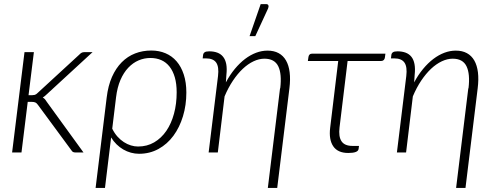

<svg xmlns="http://www.w3.org/2000/svg" viewBox="-20 -756 2458 952"><path d="M40 0ZM148 -497.5 121.5 -284H139.5Q145.5 -284 152 -285.5Q158.5 -287 167 -295.5L373 -485Q378.5 -491 384.2 -494.2Q390 -497.5 398.5 -497.5H439L212.5 -289Q201.5 -278 192 -272.5Q199 -268.5 203.5 -263.2Q208 -258 212 -251L394 0H354.5Q347.5 0 342.5 -2.2Q337.5 -4.5 333.5 -11.5L168.5 -235.5Q162 -245 155.2 -248Q148.5 -251 135 -251H117.5L86.5 0H40L101.5 -497.5Z M509 -272.5Q516 -331 535.2 -374.5Q554.5 -418 583.5 -447.2Q612.5 -476.5 649.8 -491Q687 -505.5 730.5 -505.5Q768.5 -505.5 800.5 -492Q832.5 -478.5 855.5 -452Q878.5 -425.5 891.2 -386.5Q904 -347.5 904 -297Q904 -234.5 887.2 -179.5Q870.5 -124.5 840 -83Q809.5 -41.5 766 -17.5Q722.5 6.5 669.5 6.5Q649 6.5 629 1Q609 -4.5 591 -15Q573 -25.5 557.8 -40.5Q542.5 -55.5 531 -74.5L500.5 176H454ZM536.5 -118Q547.5 -95.5 562.2 -79Q577 -62.5 594 -51.5Q611 -40.5 629 -35Q647 -29.5 664.5 -29.5Q709 -29.5 744.5 -50.2Q780 -71 804.8 -107.2Q829.5 -143.5 842.8 -192.5Q856 -241.5 856 -298Q856 -340.5 846.8 -372.5Q837.5 -404.5 820.5 -426Q803.5 -447.5 779.5 -458Q755.5 -468.5 726 -468.5Q695 -468.5 667 -456.5Q639 -444.5 616 -420.2Q593 -396 577.2 -359.5Q561.5 -323 555.5 -274Z M985 0ZM1354.5 176H1308L1368.5 -318H1369.5Q1378 -389.5 1359.8 -427.2Q1341.5 -465 1291 -465Q1264.5 -465 1237 -452Q1209.5 -439 1183.8 -414.8Q1158 -390.5 1134.8 -355.8Q1111.5 -321 1093.5 -278L1060 0H1014.5L1061 -379Q1066.5 -424.5 1052 -445.5Q1037.5 -466.5 1001.5 -466.5H985L987 -483.5Q988 -492 994.8 -496.8Q1001.5 -501.5 1017.5 -501.5Q1040 -501.5 1057.5 -495Q1075 -488.5 1086.2 -474.5Q1097.5 -460.5 1101.8 -438.2Q1106 -416 1102.5 -384.5L1100 -347.5Q1120 -385 1144.2 -414.2Q1168.5 -443.5 1195.2 -463.8Q1222 -484 1250 -494.5Q1278 -505 1306.5 -505Q1338.5 -505 1361.5 -492.5Q1384.5 -480 1398.2 -456Q1412 -432 1416.2 -397.2Q1420.5 -362.5 1415 -318ZM1217.5 -577 1272.5 -735.5H1300.5Q1308.5 -735.5 1310.8 -729.2Q1313 -723 1309 -713.5L1246 -577Z M1509.5 -474Q1510.5 -481 1515 -485.5Q1519.5 -490 1528 -490H1891L1888.5 -471Q1887.5 -463 1882.5 -458.2Q1877.5 -453.5 1869 -453.5H1703.5L1663.5 -124Q1658 -79 1673.2 -55.8Q1688.5 -32.5 1727.5 -32.5H1760L1758 -17.5Q1755.5 2.5 1707 2.5Q1655 2.5 1632.5 -30.5Q1610 -63.5 1617 -122L1657 -453.5H1506.5Z M2288 176H2241.5L2302 -318H2303Q2311.5 -389.5 2293.2 -427.2Q2275 -465 2224.5 -465Q2198 -465 2170.5 -452Q2143 -439 2117.2 -414.8Q2091.5 -390.5 2068.2 -355.8Q2045 -321 2027 -278L1993.5 0H1948L1994.5 -379Q2000 -424.5 1985.5 -445.5Q1971 -466.5 1935 -466.5H1918.5L1920.5 -483.5Q1921.5 -492 1928.2 -496.8Q1935 -501.5 1951 -501.5Q1973.5 -501.5 1991 -495Q2008.5 -488.5 2019.8 -474.5Q2031 -460.5 2035.2 -438.2Q2039.5 -416 2036 -384.5L2033.5 -347.5Q2053.5 -385 2077.8 -414.2Q2102 -443.5 2128.8 -463.8Q2155.5 -484 2183.5 -494.5Q2211.5 -505 2240 -505Q2272 -505 2295 -492.5Q2318 -480 2331.8 -456Q2345.5 -432 2349.8 -397.2Q2354 -362.5 2348.5 -318Z"/></svg>

Font: Lato Light
Style: Italic
Weight: 300
Italic angle: -7°
Designer: Lukasz Dziedzic
Foundry: tyPoland Lukasz Dziedzic
Version: Version 2.007; 2014-02-27